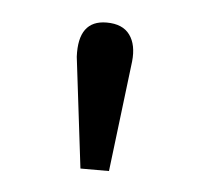

<svg xmlns="http://www.w3.org/2000/svg" viewBox="-30 -706 278 268"><g transform="rotate(5 109.0 -572.0)"><path d="M150 -623.8 131.2 -468.8H91.2L72.5 -623.8Q70 -675 110 -675Q132.5 -675 142.5 -661.2Q152.5 -647.5 150 -623.8Z"/></g></svg>

Font: Cambay
Style: Regular
Weight: 400
Version: Version 1.180;PS 001.180;hotconv 1.0.70;makeotf.lib2.5.58329